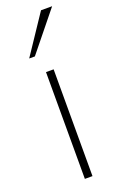

<svg xmlns="http://www.w3.org/2000/svg" viewBox="-147 -788 509 828"><g transform="rotate(-20 107.5 -374.0)"><path d="M90 0V-490H125V0ZM42 -570 161 -748H212L68 -570Z"/></g></svg>

Font: REM Medium Thin
Style: Regular
Weight: 250
Version: Version 1.005;gftools[0.9.28]